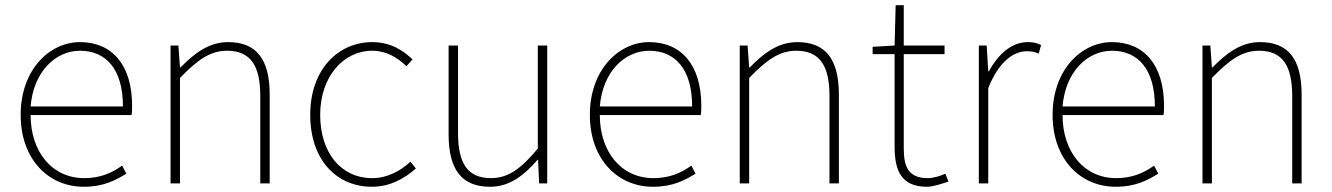

<svg xmlns="http://www.w3.org/2000/svg" viewBox="-20 -701 5092 734"><path d="M300 13C378 13 423 -13 463 -37L447 -68C407 -39 362 -20 302 -20C178 -20 97 -122 97 -261H483C485 -274 485 -286 485 -297C485 -453 408 -540 286 -540C169 -540 59 -434 59 -262C59 -90 167 13 300 13ZM97 -294C108 -427 192 -507 286 -507C385 -507 450 -437 450 -294Z M632 0H668V-403C735 -472 783 -507 848 -507C938 -507 975 -450 975 -334V0H1011V-339C1011 -475 960 -540 852 -540C779 -540 724 -498 670 -443H668L662 -527H632Z M1402 13C1470 13 1526 -18 1570 -57L1549 -83C1512 -48 1461 -20 1403 -20C1283 -20 1204 -118 1204 -262C1204 -407 1292 -507 1403 -507C1457 -507 1499 -481 1534 -448L1557 -474C1522 -507 1475 -540 1403 -540C1276 -540 1166 -439 1166 -262C1166 -88 1268 13 1402 13Z M1854 13C1927 13 1982 -29 2035 -90H2037L2041 0H2072V-527H2036V-133C1971 -55 1922 -20 1857 -20C1768 -20 1731 -76 1731 -192V-527H1695V-188C1695 -51 1746 13 1854 13Z M2476 13C2554 13 2599 -13 2639 -37L2623 -68C2583 -39 2538 -20 2478 -20C2354 -20 2273 -122 2273 -261H2659C2661 -274 2661 -286 2661 -297C2661 -453 2584 -540 2462 -540C2345 -540 2235 -434 2235 -262C2235 -90 2343 13 2476 13ZM2273 -294C2284 -427 2368 -507 2462 -507C2561 -507 2626 -437 2626 -294Z M2808 0H2844V-403C2911 -472 2959 -507 3024 -507C3114 -507 3151 -450 3151 -334V0H3187V-339C3187 -475 3136 -540 3028 -540C2955 -540 2900 -498 2846 -443H2844L2838 -527H2808Z M3524 13C3542 13 3575 4 3606 -7L3594 -37C3575 -28 3547 -20 3527 -20C3450 -20 3435 -67 3435 -135V-494H3591V-527H3435V-681H3404L3400 -527L3316 -522V-494H3400V-140C3400 -48 3426 13 3524 13Z M3722 0H3758V-364C3799 -468 3857 -505 3904 -505C3925 -505 3934 -503 3951 -496L3960 -529C3942 -538 3927 -540 3909 -540C3846 -540 3795 -492 3760 -428H3758L3752 -527H3722Z M4245 13C4323 13 4368 -13 4408 -37L4392 -68C4352 -39 4307 -20 4247 -20C4123 -20 4042 -122 4042 -261H4428C4430 -274 4430 -286 4430 -297C4430 -453 4353 -540 4231 -540C4114 -540 4004 -434 4004 -262C4004 -90 4112 13 4245 13ZM4042 -294C4053 -427 4137 -507 4231 -507C4330 -507 4395 -437 4395 -294Z M4577 0H4613V-403C4680 -472 4728 -507 4793 -507C4883 -507 4920 -450 4920 -334V0H4956V-339C4956 -475 4905 -540 4797 -540C4724 -540 4669 -498 4615 -443H4613L4607 -527H4577Z"/></svg>

Font: Noto Sans T Chinese Thin
Style: Regular
Weight: 100
Designer: Ryoko NISHIZUKA (kana & ideographs); Paul D. Hunt (Latin, Greek & Cyrillic); Wenlong ZHANG (bopomofo); Sandoll Communica
Foundry: Adobe Systems Incorporated
Version: Version 1.000;PS 1;hotconv 1.0.78;makeotf.lib2.5.61930